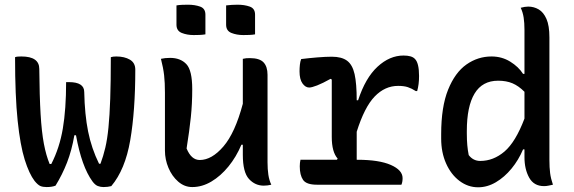

<svg xmlns="http://www.w3.org/2000/svg" viewBox="-20 -785 2440 816"><path d="M261 -436H273Q338 -436 338 -394Q340 -298 354.5 -226Q369 -154 401 -89H407Q419 -121 427.5 -157Q436 -193 441 -243.5Q446 -294 448.5 -366Q451 -438 451 -542Q460 -545 474 -545Q509 -545 532 -531.5Q555 -518 555 -489Q555 -314 533.5 -189Q512 -64 453 6Q438 10 420 10Q407 10 395.5 5.5Q384 1 373 -14Q327 -77 303 -210H296Q285 -146 265 -94.5Q245 -43 216 4Q201 10 178 10Q162 10 151.5 5.5Q141 1 127 -16Q104 -46 85 -106.5Q66 -167 55 -272Q44 -377 44 -542Q49 -544 56 -544.5Q63 -545 71 -545Q147 -545 147 -492Q148 -377 152.5 -300.5Q157 -224 166.5 -174Q176 -124 191 -88H198Q233 -156 247 -238.5Q261 -321 261 -436Z M703 -539Q747 -539 772 -512.5Q797 -486 797 -406Q797 -344 791 -286.5Q785 -229 773 -154Q793 -105 829 -105Q880 -105 929.5 -162.5Q979 -220 1012 -344V-535Q1020 -537 1026.5 -537.5Q1033 -538 1042 -538Q1083 -538 1100 -520Q1117 -502 1117 -467V-95Q1117 -66 1120.5 -42.5Q1124 -19 1133 0Q1125 2 1117 3Q1109 4 1101 4Q1064 4 1038 -24.5Q1012 -53 1012 -127V-170H1006Q984 -118 951 -77.5Q918 -37 878.5 -13.5Q839 10 797 10Q764 10 737.5 -13Q711 -36 696 -71.5Q681 -107 681 -145V-391Q681 -434 677.5 -465Q674 -496 664 -535Q681 -539 703 -539ZM730 -762Q741 -764 754.5 -764.5Q768 -765 779 -765Q808 -765 830.5 -757Q853 -749 853 -723V-639Q841 -637 828 -636.5Q815 -636 803 -636Q775 -636 752.5 -645Q730 -654 730 -680ZM941 -762Q965 -765 990 -765Q1019 -765 1041.5 -757Q1064 -749 1064 -723V-639Q1053 -637 1039.5 -636.5Q1026 -636 1014 -636Q986 -636 963.5 -645Q941 -654 941 -680Z M1257 -106H1412L1415 -111Q1390 -139 1390 -203V-447L1385 -450Q1351 -431 1328 -422Q1305 -413 1294 -413Q1278 -413 1265.5 -430.5Q1253 -448 1253 -482Q1253 -496 1254.5 -510Q1256 -524 1260 -534Q1292 -538 1328 -541Q1364 -544 1390 -544Q1432 -544 1455 -527Q1478 -510 1487 -470Q1496 -430 1496 -359H1502Q1533 -454 1584.5 -501.5Q1636 -549 1695 -549Q1730 -549 1743 -535Q1761 -518 1761 -462Q1761 -444 1759 -428Q1757 -412 1753 -398H1747Q1730 -409 1713.5 -414.5Q1697 -420 1672 -420Q1616 -420 1572.5 -375Q1529 -330 1496 -225V-106H1498Q1591 -106 1641 -84Q1691 -62 1691 -28Q1691 -11 1686 0H1327Q1282 0 1268 -20.5Q1254 -41 1254 -78Q1254 -93 1257 -106Z M2069 -545Q2113 -545 2148.5 -523Q2184 -501 2203 -471H2209V-658Q2209 -688 2205.5 -710.5Q2202 -733 2193 -752Q2211 -757 2225 -757Q2249 -757 2269.5 -745Q2290 -733 2302.5 -704.5Q2315 -676 2315 -626V-105Q2315 -73 2318 -49.5Q2321 -26 2330 0Q2320 2 2311 4Q2302 6 2292 6Q2249 6 2229 -30Q2209 -66 2209 -117V-150H2203Q2184 -105 2154 -68.5Q2124 -32 2087.5 -10.5Q2051 11 2012 11Q1969 11 1933 -16Q1897 -43 1876 -90Q1855 -137 1855 -196V-215Q1855 -331 1884.5 -404Q1914 -477 1962.5 -511Q2011 -545 2069 -545ZM1972 -126Q1991 -101 2021 -101Q2077 -101 2124 -141Q2171 -181 2209 -281V-395Q2184 -420 2158 -431Q2132 -442 2097 -442Q2030 -442 1997 -387.5Q1964 -333 1964 -228V-218Q1964 -190 1966 -168Q1968 -146 1972 -126Z"/></svg>

Font: Recursive Mn Csl St Med
Style: Regular
Weight: 500
Monospace: yes
Version: Version 1.079;hotconv 1.0.112;makeotfexe 2.5.65598; ttfautoh